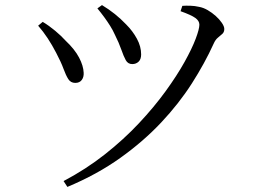

<svg xmlns="http://www.w3.org/2000/svg" viewBox="-20 -706 1040 755"><path d="M230 6Q319 -41 393 -99.5Q467 -158 526.5 -221.5Q586 -285 631 -347Q676 -409 705.5 -462Q735 -515 749.5 -553.5Q764 -592 764 -609Q764 -624 748 -635.5Q732 -647 690 -662L697 -683Q710 -684 728 -683.5Q746 -683 763 -679Q780 -676 797 -666Q814 -656 828.5 -643Q843 -630 852.5 -616Q862 -602 862 -592Q862 -580 854.5 -573Q847 -566 837 -558Q827 -550 820 -534Q785 -457 734.5 -378Q684 -299 614 -224.5Q544 -150 453 -85Q362 -20 245 29ZM276 -380Q258 -380 248.5 -395Q239 -410 229.5 -436Q220 -462 201 -498Q185 -529 167.5 -555.5Q150 -582 130 -605L148 -620Q173 -605 197.5 -584.5Q222 -564 238 -546Q274 -512 291 -479.5Q308 -447 309 -420Q310 -403 301.5 -391.5Q293 -380 276 -380ZM500 -454Q483 -454 474.5 -469.5Q466 -485 457 -511Q448 -537 432 -569Q424 -587 413 -604.5Q402 -622 389.5 -639Q377 -656 363 -673L381 -686Q409 -669 432 -650.5Q455 -632 476 -610Q502 -584 518.5 -553.5Q535 -523 535 -492Q535 -473 525 -463.5Q515 -454 500 -454Z"/></svg>

Font: Noto Serif TC
Style: Regular
Weight: 400
Designer: Ryoko NISHIZUKA  (kana & ideographs); Frank Grießhammer (Latin, Greek & Cyrillic); Wenlong ZHANG  (bopomofo); Sandoll Co
Foundry: Adobe
Version: Version 2.003-H1;hotconv 1.1.1;makeotfexe 2.6.0